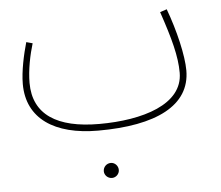

<svg xmlns="http://www.w3.org/2000/svg" viewBox="-45 -434 778 675"><g transform="rotate(-5 343.5 -96.0)"><path d="M290 21C495 21 617 -39 617 -163C617 -215 596 -305 567 -383L543 -375C576 -278 593 -215 593 -157C593 -45 449 -2 296 -2C147 -2 64 -55 64 -167C64 -213 75 -266 87 -305L65 -311C53 -269 40 -211 40 -165C40 -43 136 21 290 21ZM324 191C338 191 350 179 350 165C350 150 338 138 324 138C309 138 297 150 297 165C297 179 309 191 324 191Z"/></g></svg>

Font: Noto Sans Arabic UI XCn Th
Style: Regular
Weight: 100
Width: 2
Designer: Monotype Design Team, Nadine Chahine and Nizar Qandah
Foundry: Monotype Imaging Inc.
Version: Version 2.010